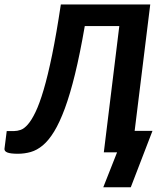

<svg xmlns="http://www.w3.org/2000/svg" viewBox="-30 -668 718 842"><path d="M560.5 -94.2H638.7L543.5 153.3H422.9L483.4 0H425.3L493.2 -553.7H341.8Q320.8 -432.1 299.1 -343.3Q277.3 -254.4 254.4 -192.4Q231.4 -130.4 207.5 -91.3Q183.6 -52.2 158 -30.8Q132.3 -9.3 105 -1.5Q77.6 6.3 48.3 6.3Q16.1 6.3 2.2 0.7Q-11.7 -4.9 -10.3 -16.1L-0.5 -93.3H32.2Q45.4 -93.3 60.5 -98.4Q75.7 -103.5 92 -122.1Q108.4 -140.6 125.7 -176.5Q143.1 -212.4 161.4 -274.2Q179.7 -335.9 198.5 -427.2Q217.3 -518.6 236.8 -648.4H628.9Z"/></svg>

Font: Carlito
Style: Bold Italic
Weight: 700
Italic angle: -7°
Designer: Lukasz Dziedzic
Foundry: tyPoland Lukasz Dziedzic
Version: Version 1.104